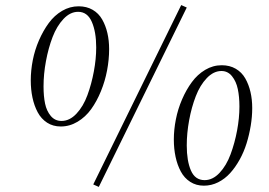

<svg xmlns="http://www.w3.org/2000/svg" viewBox="-20 -732 1069 762"><path d="M102.1 -413.1Q102.1 -452.1 110.1 -493.2Q118.2 -534.2 134.8 -572.3Q151.4 -610.4 173.6 -640.6Q195.8 -670.9 226.6 -689Q257.3 -707 292 -707Q323.7 -707 347.7 -693.1Q371.6 -679.2 385.5 -654.8Q399.4 -630.4 406.2 -600.8Q413.1 -571.3 413.1 -537.1Q413.1 -495.6 405 -452.9Q397 -410.2 380.6 -370.1Q364.3 -330.1 341.8 -298.8Q319.3 -267.6 287.8 -248.8Q256.3 -230 221.2 -230Q190.4 -230 167 -245.1Q143.6 -260.3 129.6 -286.4Q115.7 -312.5 108.9 -344.5Q102.1 -376.5 102.1 -413.1ZM152.8 -389.2Q152.8 -350.1 158.9 -320.8Q165 -291.5 181.6 -271.7Q198.2 -252 224.1 -252Q256.3 -252 283.4 -280.8Q310.5 -309.6 326.9 -354.2Q343.3 -398.9 352.5 -448.7Q361.8 -498.5 361.8 -543.9Q361.8 -605 344.5 -645Q327.1 -685.1 290 -685.1Q258.8 -685.1 232.2 -657Q205.6 -628.9 188.7 -585Q171.9 -541 162.4 -489.5Q152.8 -438 152.8 -389.2ZM350.1 0 699.2 -711.9 721.2 -702.1 372.1 9.8ZM669.9 -178.2Q669.9 -217.3 678 -258.3Q686 -299.3 702.6 -337.6Q719.2 -376 741.5 -406.2Q763.7 -436.5 794.4 -454.8Q825.2 -473.1 859.9 -473.1Q891.6 -473.1 915.5 -459.2Q939.5 -445.3 953.4 -420.9Q967.3 -396.5 974.1 -366.9Q981 -337.4 981 -303.2Q981 -269 975.1 -233.2Q969.2 -197.3 958.5 -162.8Q947.8 -128.4 930.9 -98.1Q914.1 -67.9 893.3 -44.9Q872.6 -22 845.7 -8.5Q818.8 4.9 789.1 4.9Q758.3 4.9 734.9 -10.3Q711.4 -25.4 697.5 -51.5Q683.6 -77.6 676.8 -109.6Q669.9 -141.6 669.9 -178.2ZM721.2 -154.8Q721.2 -93.3 737.8 -55.2Q754.4 -17.1 792 -17.1Q824.2 -17.1 851.3 -45.9Q878.4 -74.7 895 -119.4Q911.6 -164.1 920.9 -213.9Q930.2 -263.7 930.2 -309.1Q930.2 -348.1 923.8 -378.4Q917.5 -408.7 900.9 -429.4Q884.3 -450.2 858.9 -450.2Q827.6 -450.2 800.8 -422.1Q773.9 -394 757.1 -350.3Q740.2 -306.6 730.7 -255.1Q721.2 -203.6 721.2 -154.8Z"/></svg>

Font: Dihjauti S
Style: Italic
Weight: 400
Italic angle: -9°
Designer: T. Christopher White
Version: Version 3.0.0